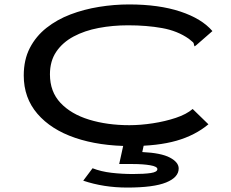

<svg xmlns="http://www.w3.org/2000/svg" viewBox="-20 -648 1040 865"><path d="M569 10Q427 10 318.5 -27Q210 -64 148.5 -135.5Q87 -207 87 -308Q87 -379 114.5 -432Q142 -485 189.5 -522.5Q237 -560 297.5 -583Q358 -606 426 -617Q494 -628 561 -628Q696 -628 792.5 -596Q889 -564 937 -508L866 -446L857 -439L854 -445Q854 -453 849 -458Q844 -463 831 -473Q780 -509 710.5 -521.5Q641 -534 557 -534Q488 -534 424.5 -522Q361 -510 311.5 -483.5Q262 -457 233.5 -415Q205 -373 205 -313Q205 -235 252.5 -184.5Q300 -134 381.5 -109Q463 -84 563 -84Q613 -84 668.5 -92.5Q724 -101 772 -117Q820 -133 848 -157L919 -88Q859 -38 775 -14Q691 10 569 10ZM553 197Q447 197 355 166L397 110Q435 125 482.5 130.5Q530 136 579 136Q630 136 659.5 131.5Q689 127 689 114Q689 102 656.5 96.5Q624 91 579 91H517L537 0H629L621 37Q706 41 745.5 62Q785 83 785 111Q785 151 728.5 174Q672 197 553 197Z"/></svg>

Font: Inconsolata UltraExpanded SemiBold
Style: Regular
Weight: 600
Width: 9
Monospace: yes
Designer: Raph Levien, Cyreal, Brenton Simpson
Foundry: Raph Levien, Cyreal, Google
Version: Version 3.001; ttfautohint (v1.8.2.53-6de2)